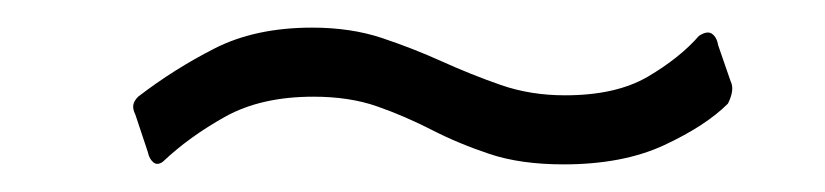

<svg xmlns="http://www.w3.org/2000/svg" viewBox="-20 -444 597 139"><path d="M507 -369Q491 -353 461 -339Q431 -325 388 -325Q357 -325 334.5 -332.5Q312 -340 292.5 -350Q273 -360 253 -367Q233 -374 207 -374Q169 -374 143 -359.5Q117 -345 98 -327Q94 -324 91 -326.5Q88 -329 87 -334L78 -361Q76 -365 76.5 -368Q77 -371 80 -374Q106 -394 135.5 -409Q165 -424 206 -424Q234 -424 256.5 -416.5Q279 -409 300 -399.5Q321 -390 342.5 -382.5Q364 -375 389 -375Q426 -375 449 -388.5Q472 -402 486 -418Q492 -422 495.5 -419.5Q499 -417 500 -411L509 -385Q512 -379 507 -369Z"/></svg>

Font: Libre Franklin Light
Style: Italic
Weight: 300
Italic angle: -8°
Designer: Pablo Impallari, Rodrigo Fuenzalida, Nhung Nguyen
Foundry: Impallari Type
Version: Version 3.000